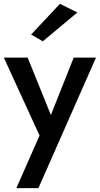

<svg xmlns="http://www.w3.org/2000/svg" viewBox="-24 -760 520 1000"><path d="M379 -695 288 -740 138 -580 199 -545ZM476 -460H360L241 -161L120 -460H-4L182 -54L61 220H176Z"/></svg>

Font: Jost Medium
Style: Regular
Weight: 500
Version: Version 3.710